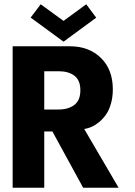

<svg xmlns="http://www.w3.org/2000/svg" viewBox="-20 -876 630 896"><path d="M123 -794 170 -856 276.5 -778.5 382.5 -856 429 -793.5 276.5 -681.5ZM39 -660H307Q395 -660 450.8 -605.8Q506.5 -551.5 506.5 -459Q506.5 -423 497.8 -392.5Q489 -362 475 -341.8Q461 -321.5 442.8 -306.5Q424.5 -291.5 407.2 -284Q390 -276.5 373 -274L533.5 0H368L224.5 -262.5H186.5V0H39ZM186.5 -365H254Q298.5 -365 326.8 -386.2Q355 -407.5 355 -454.5Q355 -501.5 327.5 -522.5Q300 -543.5 255 -543.5H186.5Z"/></svg>

Font: League Spartan
Style: Bold
Weight: 700
Foundry: The League of Moveable Type
Version: Version 2.002